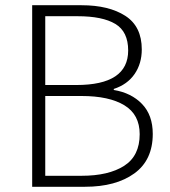

<svg xmlns="http://www.w3.org/2000/svg" viewBox="-20 -717 649 734"><path d="M305 -3H103V-697H292Q396 -697 459 -656.5Q522 -616 522 -528Q522 -474 494.5 -434Q467 -394 415 -377V-373Q482 -362 523 -319.5Q564 -277 564 -205Q564 -105 493.5 -54Q423 -3 305 -3ZM292 -45Q395 -45 454.5 -83Q514 -121 514 -204Q514 -279 455.5 -314.5Q397 -350 292 -350H153V-45ZM272 -392Q470 -392 470 -524Q470 -596 421 -625.5Q372 -655 277 -655H153V-392Z"/></svg>

Font: LXGW 975 Gothic SC 200W
Style: Regular
Weight: 200
Version: Version 2.01;February 25, 2021